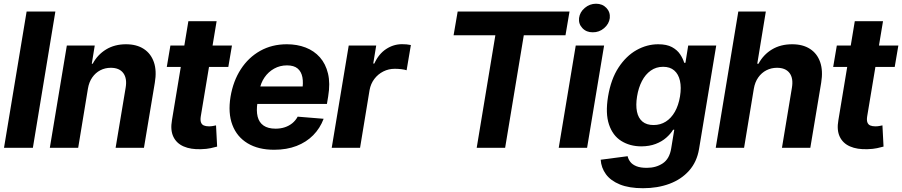

<svg xmlns="http://www.w3.org/2000/svg" viewBox="-20 -789 4816 1025"><path d="M275.6 -727.5 155.5 0H1.4L122.1 -727.5Z M449.3 -315.2 397.4 0H246L336.8 -545.9H485.8L470 -448.8H474.9Q500.6 -497 546.2 -524.9Q591.8 -552.7 652.6 -552.7Q709.4 -552.7 747.5 -527.9Q785.6 -503.1 801.5 -457.2Q817.4 -411.2 806.5 -347.3L748.5 0H597.2L650.7 -320.3Q659.3 -370.2 638.4 -398.6Q617.6 -427 571.6 -427.1Q541 -427.1 515.4 -413.8Q489.8 -400.5 472.5 -375.6Q455.1 -350.8 449.3 -315.2Z M1218.3 -545.9 1198.9 -431.8H870.4L889.7 -545.9ZM985.6 -675.8H1136.4L1051.9 -168Q1048.6 -147.2 1053.1 -135.4Q1057.6 -123.5 1068.5 -119.1Q1079.4 -114.6 1094.4 -114.6Q1105.4 -114.2 1116.4 -116.3Q1127.3 -118.5 1133.3 -119.7L1139.2 -6.4Q1126.2 -2.7 1104.5 2Q1082.9 6.7 1053.8 7.4Q998.5 9.5 960.3 -7.3Q922 -24 905.3 -59.5Q888.6 -94.9 898.1 -147.9Z M1443.6 10.5Q1359.1 10.5 1301.9 -24Q1244.6 -58.5 1220.6 -122Q1196.5 -185.4 1210.7 -272.5Q1224.7 -356.2 1265.5 -419.2Q1306.2 -482.2 1369 -517.5Q1431.8 -552.7 1511.4 -552.7Q1566.2 -552.7 1611.5 -535.3Q1656.7 -517.9 1687.7 -483.1Q1718.7 -448.2 1731.1 -396.2Q1743.6 -344.1 1732 -274.4L1725.3 -234.2H1264.6L1280 -327.5H1667.7L1592.9 -304.3Q1600.1 -346.1 1594.4 -376.4Q1588.7 -406.7 1568.8 -423.4Q1548.8 -440 1512.1 -440Q1474.6 -440 1443.6 -422.7Q1412.6 -405.4 1392.1 -375.6Q1371.7 -345.9 1365.3 -307.8L1354.6 -241.8Q1347.6 -197.7 1355.4 -166.4Q1363.2 -135.2 1387 -118.7Q1410.8 -102.1 1451.1 -102.1Q1477.9 -102.1 1500.6 -109.6Q1523.2 -117.1 1540.7 -131.4Q1558.2 -145.8 1569.2 -166.2L1707.7 -154.9Q1688.8 -104.5 1652.2 -67.3Q1615.6 -30.2 1563.1 -9.8Q1510.6 10.5 1443.6 10.5Z M1750.9 0 1841.7 -545.9H1988.4L1972.6 -450H1978.4Q2001.7 -501.1 2041.4 -527.2Q2081.1 -553.3 2126.7 -553.1Q2138.2 -553.3 2150.6 -552.1Q2163.1 -550.8 2173.5 -548.6L2150.7 -413.9Q2140.6 -417.5 2122.2 -419.7Q2103.8 -421.9 2087.6 -421.7Q2054.8 -421.9 2026.3 -407.5Q1997.8 -393.1 1978.4 -367.5Q1959.1 -342 1953 -308.4L1902.2 0Z M2401.5 -600.8 2423.3 -727.5H3020.4L2998.9 -600.8H2776.3L2676.7 0H2524.9L2624.5 -600.8Z M2962.8 0 3053.6 -545.9H3205L3114.2 0ZM3144.4 -616.6Q3110.8 -616.1 3089.3 -638.7Q3067.8 -661.2 3071.4 -692.6Q3075.4 -724.5 3101.9 -746.8Q3128.4 -769.1 3162 -769.1Q3196 -769.1 3217.2 -746.8Q3238.5 -724.5 3235.4 -692.6Q3231.4 -661.2 3205.1 -638.7Q3178.7 -616.1 3144.4 -616.6Z M3412.8 215.8Q3338.7 215.8 3289.4 195.8Q3240 175.7 3214.8 141.2Q3189.6 106.6 3186.8 63.7L3330.6 44.9Q3334.2 61.5 3345.3 75.7Q3356.3 89.8 3377.6 98.4Q3398.9 107 3432.5 107Q3481.8 107.2 3518 83.2Q3554.2 59.1 3563.2 3.3L3579.6 -96.5H3573.5Q3560 -74.2 3536.6 -53.7Q3513.3 -33.2 3480.2 -20.6Q3447.2 -7.9 3403.6 -7.6Q3342.2 -7.9 3296.6 -36.6Q3251 -65.2 3231.2 -124.2Q3211.3 -183.1 3226.1 -273.6Q3241.5 -366.7 3282.2 -428.7Q3322.9 -490.6 3378.3 -521.7Q3433.8 -552.7 3493.8 -552.7Q3539.5 -552.7 3567.6 -537.4Q3595.7 -522 3610.9 -499Q3626.2 -476.1 3632.7 -453.7H3639.2L3654 -545.9H3803.6L3712 5.7Q3700.6 75.1 3658.9 121.9Q3617.2 168.8 3553.8 192.3Q3490.3 215.8 3412.8 215.8ZM3469 -121.5Q3505.4 -121.5 3534.3 -139.7Q3563.2 -157.9 3582.8 -192.2Q3602.3 -226.5 3610.3 -274.4Q3618 -322.4 3610 -357.8Q3602.1 -393.2 3579.5 -412.8Q3556.9 -432.4 3520.2 -432.4Q3482.8 -432.4 3454.2 -412.2Q3425.5 -392 3407 -356.4Q3388.5 -320.8 3381 -274.4Q3373.4 -227.7 3380.4 -193.3Q3387.4 -158.8 3409.6 -140.1Q3431.8 -121.5 3469 -121.5Z M4004.3 -315.2 3952.3 0H3801L3921.5 -727.5H4068.4L4022.7 -448.8H4029.3Q4055.3 -497.4 4101.1 -525Q4146.9 -552.7 4209.2 -552.7Q4266 -552.7 4304.2 -528Q4342.5 -503.3 4358.5 -457.4Q4374.5 -411.4 4363.9 -347.3L4305.9 0H4154.5L4207.6 -320.3Q4216.2 -370.8 4195.2 -398.9Q4174.1 -427 4128.1 -427.1Q4097.4 -427.1 4071.4 -413.8Q4045.5 -400.5 4028 -375.6Q4010.4 -350.8 4004.3 -315.2Z M4775.9 -545.9 4756.5 -431.8H4428L4447.4 -545.9ZM4543.3 -675.8H4694L4609.5 -168Q4606.2 -147.2 4610.7 -135.4Q4615.2 -123.5 4626.1 -119.1Q4637 -114.6 4652.1 -114.6Q4663 -114.2 4674 -116.3Q4685 -118.5 4690.9 -119.7L4696.8 -6.4Q4683.8 -2.7 4662.2 2Q4640.5 6.7 4611.4 7.4Q4556.2 9.5 4517.9 -7.3Q4479.6 -24 4462.9 -59.5Q4446.2 -94.9 4455.8 -147.9Z"/></svg>

Font: Inter Tight
Style: Italic
Weight: 400
Italic angle: -9.39999°
Designer: Rasmus Andersson
Foundry: rsms
Version: Version 3.002